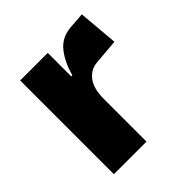

<svg xmlns="http://www.w3.org/2000/svg" viewBox="-147 -626 733 733"><g transform="rotate(-45 219.5 -259.0)"><path d="M57 0V-506H206V-379H212Q227 -435 256 -471.5Q285 -508 334 -513L402 -518L416 -356L310 -347Q276 -343 254.5 -314Q233 -285 233 -230V0Z"/></g></svg>

Font: Nunito Sans 7pt Condensed Black
Style: Regular
Weight: 900
Width: 3
Designer: Vernon Adams
Foundry: Vernon Adams
Version: Version 3.101;gftools[0.9.27]